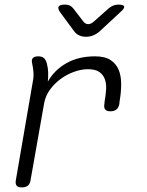

<svg xmlns="http://www.w3.org/2000/svg" viewBox="-20 -805 640 835"><path d="M75 10Q58 10 52 2Q46 -6 49 -22L123 -452Q127 -471 125.5 -490.5Q124 -510 120 -528Q116 -544 122.5 -552Q129 -560 146 -560Q163 -560 171.5 -552Q180 -544 184 -528Q189 -509 189.5 -490Q190 -471 188 -450Q216 -500 268.5 -530Q321 -560 393 -560Q436 -560 460.5 -544Q485 -528 496 -501.5Q507 -475 507 -439Q507 -403 500 -364L499 -353Q496 -337 486.5 -329Q477 -321 460 -321Q444 -321 437.5 -329Q431 -337 434 -353L435 -364Q440 -391 441.5 -416Q443 -441 436 -460.5Q429 -480 412 -492Q395 -504 362 -504Q334 -504 303 -493Q272 -482 245 -462.5Q218 -443 198 -416Q178 -389 172 -356L113 -22Q111 -6 101.5 2Q92 10 75 10ZM263 -785Q275 -785 283.5 -781Q292 -777 299 -768L342 -712Q351 -700 363.5 -700Q376 -700 389 -712L453 -769Q463 -777 473 -781Q483 -785 495 -785Q518 -785 520 -776.5Q522 -768 503 -752L416 -671Q402 -658 386.5 -651.5Q371 -645 354 -645Q337 -645 323.5 -651.5Q310 -658 301 -671L242 -751Q230 -768 235 -776.5Q240 -785 263 -785Z"/></svg>

Font: Maple Mono ExtraLight
Style: Italic
Weight: 275
Italic angle: -10°
Monospace: yes
Designer: subframe7536
Version: Version 7.000